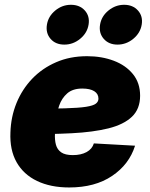

<svg xmlns="http://www.w3.org/2000/svg" viewBox="-20 -786 638 817"><path d="M274.4 11.7Q195.3 11.7 137.7 -15.9Q80.1 -43.5 50.5 -95.9Q21 -148.4 24.4 -222.7Q26.4 -289.1 50.3 -347.7Q74.2 -406.2 116.9 -450.9Q159.7 -495.6 218.8 -521.2Q277.8 -546.9 350.6 -546.9Q412.6 -546.9 463.9 -527.6Q515.1 -508.3 545.7 -470.7Q576.2 -433.1 576.2 -378.9Q576.2 -322.3 541.3 -289.1Q506.3 -255.9 441.2 -239.7Q376 -223.6 284.9 -219Q193.8 -214.4 81.1 -214.4L99.1 -323.2Q196.3 -323.2 255.6 -325Q314.9 -326.7 345.9 -331.5Q377 -336.4 387.9 -345Q398.9 -353.5 398.9 -366.2Q398.9 -386.7 381.1 -397.9Q363.3 -409.2 330.1 -409.2Q289.6 -409.2 266.1 -388.7Q242.7 -368.2 231.9 -336.9Q221.2 -305.7 217.8 -273.4Q214.4 -241.2 213.9 -217.8Q212.4 -190.9 218 -170.2Q223.6 -149.4 240.5 -137.7Q257.3 -126 290 -126Q324.7 -126 348.4 -138.9Q372.1 -151.9 379.4 -175.8L554.7 -166Q529.8 -86.4 457 -37.4Q384.3 11.7 274.4 11.7ZM480 -596.2Q442.9 -596.2 421.4 -620.8Q399.9 -645.5 405.8 -681.2Q411.6 -716.8 441.4 -741.2Q471.2 -765.6 508.3 -765.6Q545.4 -765.6 567.1 -741.2Q588.9 -716.8 583 -681.2Q577.1 -645.5 547.1 -620.8Q517.1 -596.2 480 -596.2ZM253.9 -596.2Q216.3 -596.2 195.1 -620.8Q173.8 -645.5 179.7 -681.2Q185.5 -716.8 215.1 -741.2Q244.6 -765.6 281.7 -765.6Q319.3 -765.6 341.1 -741.2Q362.8 -716.8 356.9 -681.2Q351.1 -645.5 321 -620.8Q291 -596.2 253.9 -596.2Z"/></svg>

Font: Inter 18pt Black
Style: Italic
Weight: 900
Italic angle: -9.3988°
Designer: Rasmus Andersson
Foundry: rsms
Version: Version 4.001;git-66647c0bb